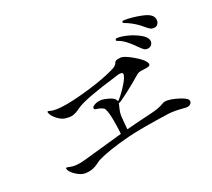

<svg xmlns="http://www.w3.org/2000/svg" viewBox="-129 -1032 1257 1137"><g transform="rotate(-30 500.0 -463.5)"><path d="M727 -729Q751 -726 788 -710Q823 -695 859 -667Q891 -641 891 -617Q891 -602 881 -592.5Q871 -583 858 -583Q843 -583 833.5 -591Q824 -599 807 -624Q790 -649 775 -666Q749 -698 722 -712Q712 -717 715 -723.5Q718 -730 727 -729ZM814 -800Q863 -793 924 -769Q985 -745 985 -710Q985 -693 976 -682Q967 -671 954 -671Q937 -671 927 -678Q917 -685 900 -706Q883 -727 865 -743Q837 -768 809 -784Q800 -790 802 -795.5Q804 -801 814 -800ZM910 -205Q918 -195 914.5 -184Q911 -173 898 -168.5Q885 -164 862 -171Q805 -186 769 -188Q580 -194 497 -188Q353 -177 276 -154Q270 -152 251.5 -142.5Q233 -133 212.5 -129Q192 -125 164 -129Q140 -133 114 -156Q88 -179 81 -200Q78 -210 81 -213Q84 -216 98 -210Q137 -191 204 -199Q332 -213 463 -226Q466 -260 466 -315.5Q466 -371 457 -397Q455 -402 450 -406.5Q445 -411 438.5 -414.5Q432 -418 427 -420Q422 -422 415 -424.5Q408 -427 407 -427Q401 -429 399 -435Q397 -441 403 -447Q408 -452 424.5 -456.5Q441 -461 461 -458Q480 -455 507 -441.5Q534 -428 540 -416Q545 -407 545 -401Q567 -415 604.5 -454Q642 -493 652 -518Q655 -527 652 -531.5Q649 -536 638 -537.5Q627 -539 604 -535Q390 -510 331 -484Q327 -482 313.5 -476Q300 -470 295.5 -468.5Q291 -467 279.5 -464.5Q268 -462 257 -463Q246 -464 231 -468Q206 -473 182 -498Q158 -523 153 -544Q150 -554 152.5 -557Q155 -560 167 -554Q197 -538 273 -538Q337 -538 434 -549.5Q531 -561 599 -580Q622 -586 633 -594Q644 -602 645.5 -607.5Q647 -613 656 -616.5Q665 -620 686 -618Q709 -616 754 -578.5Q799 -541 810 -518Q821 -496 809 -491Q797 -486 759 -489Q737 -491 720 -480Q681 -456 619 -423Q557 -390 544 -389H543Q542 -384 531.5 -361.5Q521 -339 518 -318Q511 -253 510 -230Q607 -238 670 -241Q735 -244 769 -259Q791 -268 841 -246.5Q891 -225 910 -205Z"/></g></svg>

Font: TsukuhouMincho
Style: Regular
Weight: 400
Designer: Iose
Foundry: Typographish
Version: Version 1.001; ttfautohint (v1.8.3)